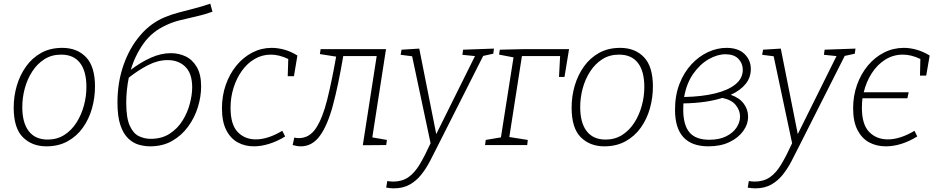

<svg xmlns="http://www.w3.org/2000/svg" viewBox="-20 -794 5128 1051"><path d="M321 -532Q402 -532 451 -481Q500 -430 500 -320Q500 -259 483.5 -200.5Q467 -142 433.5 -95Q400 -48 350 -20.5Q300 7 234 7Q155 7 105 -43Q55 -93 55 -205Q55 -267 72 -325Q89 -383 122.5 -430Q156 -477 205.5 -504.5Q255 -532 321 -532ZM315 -495Q262 -495 222.5 -469.5Q183 -444 156 -402Q129 -360 115.5 -309.5Q102 -259 102 -208Q102 -122 137.5 -76Q173 -30 241 -30Q292 -30 331.5 -55Q371 -80 398 -122Q425 -164 439 -215Q453 -266 453 -318Q453 -404 418 -449.5Q383 -495 315 -495Z M802 7Q771 7 739.5 -2Q708 -11 681.5 -36.5Q655 -62 639 -109Q623 -156 623 -233Q623 -343 656 -437.5Q689 -532 747.5 -600.5Q806 -669 883 -700Q915 -714 958.5 -725.5Q1002 -737 1047 -748.5Q1092 -760 1131 -774L1143 -730Q1099 -714 1054 -704Q1009 -694 966.5 -683.5Q924 -673 889 -656Q812 -621 765.5 -555.5Q719 -490 696 -412Q750 -453 805.5 -478Q861 -503 916 -503Q958 -503 995.5 -485.5Q1033 -468 1057 -427.5Q1081 -387 1081 -321Q1081 -266 1063.5 -208.5Q1046 -151 1010.5 -102Q975 -53 923 -23Q871 7 802 7ZM671 -232Q671 -148 690.5 -105.5Q710 -63 740.5 -48.5Q771 -34 805 -34Q866 -34 909.5 -62.5Q953 -91 980 -135Q1007 -179 1019.5 -227.5Q1032 -276 1032 -316Q1032 -391 995 -428Q958 -465 898 -465Q844 -465 790.5 -437.5Q737 -410 685 -369Q678 -335 674.5 -300Q671 -265 671 -232Z M1370 7Q1320 7 1280.5 -15Q1241 -37 1218 -83Q1195 -129 1195 -201Q1195 -270 1216 -330Q1237 -390 1274.5 -435.5Q1312 -481 1361.5 -506.5Q1411 -532 1467 -532Q1501 -532 1537 -522Q1573 -512 1608 -490L1589 -377H1555L1558 -471Q1508 -495 1463 -495Q1415 -495 1374.5 -471.5Q1334 -448 1304.5 -407Q1275 -366 1258.5 -313.5Q1242 -261 1242 -204Q1242 -112 1281 -71.5Q1320 -31 1380 -31Q1447 -31 1525 -78L1541 -47Q1497 -20 1453 -6.5Q1409 7 1370 7Z M1582 0 1591 -41Q1604 -38 1616 -38Q1674 -38 1710 -93Q1746 -148 1771 -248Q1796 -348 1820 -484L1731 -498L1735 -525H2093L2018 -42L2098 -28L2094 0L1966 1L2042 -487H1859Q1832 -328 1802.5 -218Q1773 -108 1731 -50.5Q1689 7 1627 7Q1606 7 1582 0Z M2094 233 2100 197Q2108 198 2116 199Q2124 200 2132 200Q2181 200 2215.5 176Q2250 152 2278 105Q2306 58 2337 -10L2236 -486L2173 -494L2178 -522L2275 -528L2368 -60L2580 -487L2511 -494L2515 -522L2684 -528L2680 -500L2625 -488L2377 3Q2356 45 2334.5 86.5Q2313 128 2286 162Q2259 196 2222.5 216.5Q2186 237 2135 237Q2117 237 2094 233Z M2869 -28 2866 0H2635L2639 -28L2722 -42L2791 -480L2712 -495L2716 -522L2843 -525H3095L3070 -373H3040L3046 -487H2837L2768 -44Z M3375 -532Q3456 -532 3505 -481Q3554 -430 3554 -320Q3554 -259 3537.5 -200.5Q3521 -142 3487.5 -95Q3454 -48 3404 -20.5Q3354 7 3288 7Q3209 7 3159 -43Q3109 -93 3109 -205Q3109 -267 3126 -325Q3143 -383 3176.5 -430Q3210 -477 3259.5 -504.5Q3309 -532 3375 -532ZM3369 -495Q3316 -495 3276.5 -469.5Q3237 -444 3210 -402Q3183 -360 3169.5 -309.5Q3156 -259 3156 -208Q3156 -122 3191.5 -76Q3227 -30 3295 -30Q3346 -30 3385.5 -55Q3425 -80 3452 -122Q3479 -164 3493 -215Q3507 -266 3507 -318Q3507 -404 3472 -449.5Q3437 -495 3369 -495Z M3858 7Q3675 7 3675 -193Q3675 -272 3699.5 -335Q3724 -398 3765 -442Q3806 -486 3856 -509Q3906 -532 3957 -532Q4021 -532 4055.5 -498.5Q4090 -465 4090 -416Q4090 -370 4061.5 -334.5Q4033 -299 3980 -275Q4027 -259 4051 -227Q4075 -195 4075 -156Q4075 -114 4048.5 -77Q4022 -40 3973.5 -16.5Q3925 7 3858 7ZM3951 -497Q3907 -497 3859.5 -470Q3812 -443 3775 -390.5Q3738 -338 3725 -263Q3822 -265 3894 -282.5Q3966 -300 4006 -332.5Q4046 -365 4046 -412Q4046 -447 4022 -472Q3998 -497 3951 -497ZM3720 -194Q3720 -110 3754 -69.5Q3788 -29 3863 -29Q3918 -29 3955.5 -48Q3993 -67 4012 -96Q4031 -125 4031 -156Q4031 -190 4007.5 -219Q3984 -248 3934 -258Q3846 -230 3721 -228Q3720 -211 3720 -194Z M4073 233 4079 197Q4087 198 4095 199Q4103 200 4111 200Q4160 200 4194.5 176Q4229 152 4257 105Q4285 58 4316 -10L4215 -486L4152 -494L4157 -522L4254 -528L4347 -60L4559 -487L4490 -494L4494 -522L4663 -528L4659 -500L4604 -488L4356 3Q4335 45 4313.5 86.5Q4292 128 4265 162Q4238 196 4201.5 216.5Q4165 237 4114 237Q4096 237 4073 233Z M4829 7Q4778 7 4738 -14.5Q4698 -36 4674 -82Q4650 -128 4650 -201Q4650 -270 4671.5 -330Q4693 -390 4731 -435.5Q4769 -481 4819.5 -506.5Q4870 -532 4928 -532Q4961 -532 4997 -522Q5033 -512 5069 -490L5050 -380H5016L5018 -471Q4969 -495 4922 -495Q4870 -495 4826.5 -468Q4783 -441 4752.5 -394Q4722 -347 4708 -289H4954L4947 -256H4701Q4698 -230 4698 -204Q4698 -112 4738 -71.5Q4778 -31 4840 -31Q4907 -31 4986 -78L5001 -47Q4913 7 4829 7Z"/></svg>

Font: Bitter Light
Style: Italic
Weight: 300
Italic angle: -9°
Designer: Sol Matas, and Bitter project Authors
Foundry: Sol Matas
Version: Version 2.001